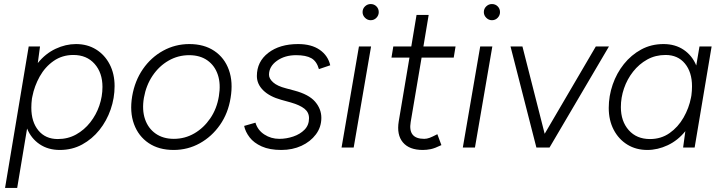

<svg xmlns="http://www.w3.org/2000/svg" viewBox="-20 -730 3574 950"><path d="M5 200 122 -500H178L167 -418Q205 -465 255 -488.5Q305 -512 356 -512Q412 -512 455 -485.5Q498 -459 522.5 -412Q547 -365 547 -304Q547 -245 527.5 -188.5Q508 -132 472 -87Q436 -42 386.5 -15Q337 12 276 12Q218 12 176 -16.5Q134 -45 114 -94L65 200ZM343 -458Q288 -458 245.5 -428.5Q203 -399 176.5 -351.5Q150 -304 140 -252L138 -242Q135 -219 135 -197Q135 -127 170 -84.5Q205 -42 266 -42Q316 -42 356.5 -64.5Q397 -87 426.5 -124.5Q456 -162 471.5 -207.5Q487 -253 487 -300Q487 -370 448 -414Q409 -458 343 -458Z M839 12Q766 12 715.5 -22Q665 -56 643 -116Q621 -176 634 -254Q647 -330 687 -388Q727 -446 787 -479Q847 -512 917 -512Q990 -512 1040.5 -478Q1091 -444 1112.5 -384Q1134 -324 1121 -246Q1109 -170 1068.5 -112Q1028 -54 968.5 -21Q909 12 839 12ZM840 -43Q895 -43 941.5 -70Q988 -97 1020.5 -144.5Q1053 -192 1063 -254Q1073 -314 1058 -359.5Q1043 -405 1006.5 -431Q970 -457 916 -457Q861 -457 814 -430Q767 -403 735 -355.5Q703 -308 692 -246Q682 -186 697.5 -140.5Q713 -95 750 -69Q787 -43 840 -43Z M1372 12Q1314 12 1275 -5.5Q1236 -23 1215 -50.5Q1194 -78 1188 -107L1244 -123Q1255 -86 1288 -64.5Q1321 -43 1362 -43Q1397 -43 1431 -54.5Q1465 -66 1487 -88.5Q1509 -111 1509 -145Q1509 -174 1486.5 -192Q1464 -210 1419 -223L1372 -236Q1314 -252 1282.5 -283Q1251 -314 1251 -354Q1251 -425 1307.5 -468.5Q1364 -512 1455 -512Q1521 -512 1562 -483.5Q1603 -455 1614 -407L1558 -388Q1547 -427 1520.5 -442Q1494 -457 1445 -457Q1389 -457 1350 -429Q1311 -401 1311 -360Q1311 -341 1331.5 -322.5Q1352 -304 1395 -293L1436 -282Q1508 -263 1539 -227Q1570 -191 1570 -147Q1570 -101 1543 -65Q1516 -29 1471.5 -8.5Q1427 12 1372 12Z M1670 0 1756 -500H1816L1730 0ZM1814 -630Q1798 -630 1786 -642Q1774 -654 1774 -670Q1774 -687 1786 -698.5Q1798 -710 1814 -710Q1831 -710 1842.5 -698.5Q1854 -687 1854 -670Q1854 -654 1842.5 -642Q1831 -630 1814 -630Z M2072 12Q2005 12 1973.5 -25.5Q1942 -63 1953 -130L2006 -445H1917L1926 -500H2015L2041 -656H2101L2075 -500H2234L2225 -445H2066L2012 -126Q1998 -43 2079 -43Q2092 -43 2105.5 -48Q2119 -53 2144 -66L2164 -12Q2131 4 2111 8Q2091 12 2072 12Z M2270 0 2356 -500H2416L2330 0ZM2414 -630Q2398 -630 2386 -642Q2374 -654 2374 -670Q2374 -687 2386 -698.5Q2398 -710 2414 -710Q2431 -710 2442.5 -698.5Q2454 -687 2454 -670Q2454 -654 2442.5 -642Q2431 -630 2414 -630Z M2634 0 2506 -500H2565L2675 -68L2928 -500H2993L2699 0Z M3183 12Q3127 12 3084 -14.5Q3041 -41 3016.5 -88Q2992 -135 2992 -196Q2992 -255 3011.5 -311.5Q3031 -368 3067 -413Q3103 -458 3152.5 -485Q3202 -512 3263 -512Q3321 -512 3363 -483.5Q3405 -455 3425 -406L3441 -500H3501L3417 0H3360L3371 -81Q3334 -35 3284 -11.5Q3234 12 3183 12ZM3196 -42Q3251 -42 3293 -71.5Q3335 -101 3362 -148Q3389 -195 3399 -247L3401 -258Q3404 -281 3404 -303Q3404 -373 3369 -415.5Q3334 -458 3273 -458Q3223 -458 3182.5 -435.5Q3142 -413 3112.5 -375.5Q3083 -338 3067.5 -292.5Q3052 -247 3052 -200Q3052 -130 3091 -86Q3130 -42 3196 -42Z"/></svg>

Font: Figtree Light
Style: Italic
Weight: 300
Italic angle: -9.5°
Foundry: Erik Kennedy
Version: Version 2.001; ttfautohint (v1.8.4.7-5d5b);gftools[0.9.27]